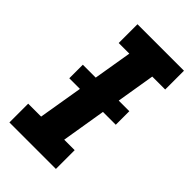

<svg xmlns="http://www.w3.org/2000/svg" viewBox="-225 -808 882 882"><g transform="rotate(45 216.0 -367.5)"><path d="M21 0H323V-122H255L336 -613H420V-735H118V-613H187L105 -122H21ZM72 -338H374V-426H72Z"/></g></svg>

Font: Iosevka Sparkle Heavy Oblique
Style: Regular
Weight: 900
Italic angle: -9°
Designer: Belleve Invis
Foundry: Belleve Invis
Version: Version 4.5.0; ttfautohint (v1.8.3)